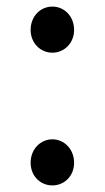

<svg xmlns="http://www.w3.org/2000/svg" viewBox="-20 -550 318 583"><path d="M139 -390C175 -390 205 -419 205 -459C205 -501 175 -530 139 -530C103 -530 73 -501 73 -459C73 -419 103 -390 139 -390ZM139 13C175 13 205 -15 205 -56C205 -97 175 -127 139 -127C103 -127 73 -97 73 -56C73 -15 103 13 139 13Z"/></svg>

Font: Squished Noto Sans CJK JP Regular
Style: Regular
Weight: 400
Designer: Ryoko NISHIZUKA (kana & ideographs); Paul D. Hunt (Latin, Greek & Cyrillic); Wenlong ZHANG (bopomofo); Sandoll Communica
Foundry: Adobe Systems Incorporated
Version: Version 1.004;PS 1.004;hotconv 1.0.82;makeotf.lib2.5.63406